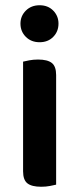

<svg xmlns="http://www.w3.org/2000/svg" viewBox="-20 -705 302 732"><path d="M68 -470Q76 -472 91.5 -475Q107 -478 125 -478Q161 -478 177.5 -465Q194 -452 194 -419V-1Q186 1 170.5 4Q155 7 137 7Q101 7 84.5 -6Q68 -19 68 -52ZM58 -615Q58 -644 78.5 -664.5Q99 -685 131 -685Q163 -685 183 -664.5Q203 -644 203 -615Q203 -585 183 -564.5Q163 -544 131 -544Q99 -544 78.5 -564.5Q58 -585 58 -615Z"/></svg>

Font: Baloo Da 2 SemiBold
Style: Regular
Weight: 600
Designer: Noopur Datye, Sulekha Rajkumar and Ek Type
Foundry: Ek Type
Version: Version 1.640;hotconv 1.0.111;makeotfexe 2.5.65597; ttfautoh